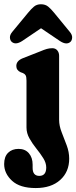

<svg xmlns="http://www.w3.org/2000/svg" viewBox="-71 -684 367 924"><path d="M213.5 -107.5Q213.5 -78.5 225.8 -47.5Q238 -16.5 250 15.5Q262 47.5 262 79.5Q262 143 218.8 182Q175.5 221 101 221Q25 221 -13 186Q-51 151 -51 105.5Q-51 70 -32 51.2Q-13 32.5 18.5 32.5Q50 32.5 68 53.5Q86 74.5 86 108.5V124Q86 162.5 118.5 162.5Q151.5 162 151.5 122Q151.5 100 137.2 77.2Q123 54.5 104 31Q85 7.5 70.8 -17.8Q56.5 -43 56.5 -70.5V-296Q56.5 -315 52 -322Q47.5 -329 39 -332.5L28 -336.5Q7.5 -346 7.5 -366.5Q7.5 -391 38 -403.5L122 -436.5Q142 -445 154.5 -448.5Q167 -452 181 -452Q196 -452 204.8 -441.5Q213.5 -431 213.5 -415.5ZM35.5 -486.5Q3.5 -466 -15 -483Q-22.5 -490 -23.2 -503Q-24 -516 -12 -530.5L64 -622.5Q79 -641 92.5 -652.2Q106 -663.5 126 -663.5Q147 -663.5 160.8 -652.2Q174.5 -641 189.5 -622.5L265 -530.5Q277 -516 276.2 -503Q275.5 -490 268.5 -483Q249.5 -465.5 217.5 -486.5L126.5 -548Z"/></svg>

Font: Fraunces 144pt S100
Style: Bold
Weight: 700
Version: Version 1.000; ttfautohint (v1.8.3)